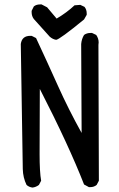

<svg xmlns="http://www.w3.org/2000/svg" viewBox="-20 -842 540 868"><path d="M127 6Q111 4 100 -6Q84 -39 83 -77.5Q82 -116 74 -643Q79 -680 117 -680H123L143 -670Q193 -563 241.5 -455Q290 -347 349 -241L347 -643Q349 -666 360 -684Q372 -693 389 -693H396L415 -684Q426 -668 426 -650L425 -639L427 -25L417 -6Q405 4 388 4H382L360 -8Q290 -187 160 -440L159 -146Q159 -64 166 -25L156 -6Q143 4 127 6ZM234 -662Q219 -664 205 -676L133 -756Q123 -769 123 -787V-793L133 -813Q144 -822 161 -822H168L193 -809L236 -758Q282 -785 317 -818L343 -820L362 -811Q372 -799 372 -781V-775L360 -754Q250 -664 234 -662Z"/></svg>

Font: Xiaolai Mono SC
Style: Regular
Weight: 400
Monospace: yes
Designer: LXGW / Nozomi Seto
Version: Version 3.113;September 30, 2024